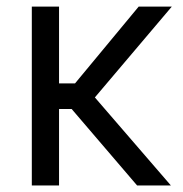

<svg xmlns="http://www.w3.org/2000/svg" viewBox="-20 -566 558 586"><path d="M160.2 -545.9V0H77.1V-545.9ZM504.4 -545.9 239.7 -233.4H127V-311.5H209L403.3 -545.9ZM398.4 0 195.3 -237.3 236.8 -306.6 501.5 0Z"/></svg>

Font: Inter
Style: Regular
Weight: 400
Designer: Rasmus Andersson
Foundry: rsms
Version: Version 4.000;git-8c9346024